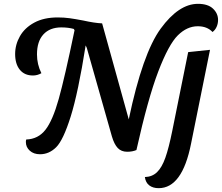

<svg xmlns="http://www.w3.org/2000/svg" viewBox="-20 -782 1158 1002"><path d="M1118 -678Q1118 -659 1110.5 -642Q1103 -625 1089 -615Q1061 -645 1012 -645Q956 -645 908 -597.5Q860 -550 806 -409Q752 -268 692 1Q671 10 644 10Q613 10 594.5 -9.5Q576 -29 564 -70L433 -532L427 -545Q388 -298 349 -174Q310 -50 273 -13.5Q236 23 189 23Q156 23 135.5 4.5Q115 -14 115 -41Q115 -49 117 -54Q179 -56 217 -104.5Q255 -153 286.5 -265.5Q318 -378 369 -624L365 -631Q336 -639 300 -639Q240 -639 206.5 -602.5Q173 -566 173 -498Q173 -446 196 -400Q175 -388 152 -388Q108 -388 83.5 -418Q59 -448 59 -500Q59 -549 84 -593Q109 -637 159 -664Q209 -691 281 -691Q314 -691 343 -687Q372 -683 414 -675Q472 -662 513 -660L652 -159Q724 -503 818.5 -632.5Q913 -762 1013 -762Q1065 -762 1091.5 -737Q1118 -712 1118 -678ZM962 -510 1076 -522 977 -32Q931 200 808 200Q778 200 759 185.5Q740 171 736 142Q774 141 799.5 116.5Q825 92 843 41Q861 -10 879 -99Z"/></svg>

Font: Sansita SW
Style: Italic
Weight: 400
Italic angle: -11°
Designer: Pablo Cosgaya
Foundry: Omnibus-Type
Version: Version 1.000